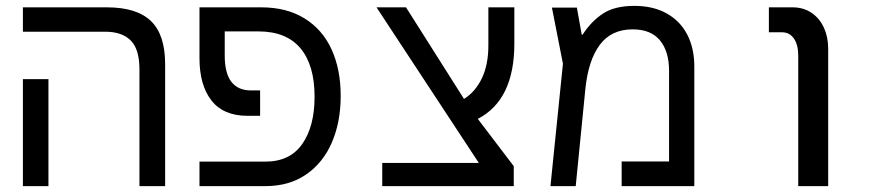

<svg xmlns="http://www.w3.org/2000/svg" viewBox="-20 -634 3040 654"><path d="M338 -526H58V-609H344Q445.5 -609 494 -562.5Q542.5 -516 542.5 -415.5V0H455V-397.5Q455 -466.5 425.2 -496.2Q395.5 -526 338 -526ZM58 -364.5H145V0H58Z M659.5 -83.5H884Q967.5 -83.5 1009.5 -143.5Q1051.5 -203.5 1051.5 -304.5Q1051.5 -412.5 1003.2 -469.8Q955 -527 860.5 -527H745.5V-444.5Q745.5 -384.5 768.2 -355.2Q791 -326 834.5 -326H866V-239.5H823Q741 -239.5 700.2 -291.8Q659.5 -344 659.5 -436V-609H870Q956.5 -609 1017.5 -571.2Q1078.5 -533.5 1109.5 -465.5Q1140.5 -397.5 1140.5 -307.5Q1140.5 -219 1110.8 -149.5Q1081 -80 1023.2 -40Q965.5 0 884 0H659.5Z M1282 -79H1611L1262.5 -609H1363L1560.5 -297Q1599 -321 1621.2 -367Q1643.5 -413 1643.5 -479.5V-609H1732V-485.5Q1732 -293.5 1607.5 -229L1730 -68V0H1282Z M2345 -408V0H2097.5V-84H2259V-393Q2259 -459 2228 -496.5Q2197 -534 2135 -534Q2062.5 -534 2023.2 -481.5Q1984 -429 1974 -332L1941 0H1855L1897.5 -417L1860 -608H1945L1961.5 -516H1964.5Q1994 -561.5 2034 -587.8Q2074 -614 2140.5 -614Q2205 -614 2251 -588.2Q2297 -562.5 2321 -516Q2345 -469.5 2345 -408Z M2644 -524H2599V-609H2679.5Q2717 -609 2744.5 -590.2Q2772 -571.5 2786.5 -539.5Q2801 -507.5 2801 -468.5V0H2699V-444.5Q2699 -481.5 2684.2 -502.8Q2669.5 -524 2644 -524Z"/></svg>

Font: JuliaMono
Style: Regular
Weight: 400
Monospace: yes
Designer: cormullion
Foundry: corm
Version: Version 0.055; ttfautohint (v1.8.4)